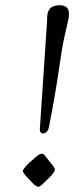

<svg xmlns="http://www.w3.org/2000/svg" viewBox="-20 -707 289 738"><path d="M68 -50Q68 -55 78.5 -67Q89 -79 94 -83Q101 -88 111.5 -98Q122 -108 128.5 -112Q135 -116 142 -116Q146 -116 149.5 -112.5Q153 -109 160.5 -99Q168 -89 173 -83Q191 -63 191 -55Q191 -44 161 -16Q134 11 129 11Q117 11 98 -11Q94 -16 85 -25Q76 -34 72 -40Q68 -46 68 -50ZM133 -211Q133 -217 135 -239L161 -627Q161 -628 161 -635Q161 -642 161.5 -645Q162 -648 163 -654.5Q164 -661 166 -664.5Q168 -668 171.5 -673Q175 -678 180 -680.5Q185 -683 192.5 -685Q200 -687 209 -687Q245 -687 245 -654Q245 -640 241 -624Q237 -608 227.5 -565Q218 -522 209 -457Q191 -331 167 -214Q166 -208 160 -201Q154 -194 146 -194Q133 -194 133 -211Z"/></svg>

Font: OFL Sorts Mill Goudy TT
Style: Italic
Weight: 500
Italic angle: -6°
Version: Version 003.000